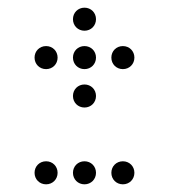

<svg xmlns="http://www.w3.org/2000/svg" viewBox="-20 -500 440 500"><path d="M200 -420C217 -420 230 -433 230 -450C230 -467 217 -480 200 -480C183 -480 170 -467 170 -450C170 -433 183 -420 200 -420ZM100 -320C117 -320 130 -333 130 -350C130 -367 117 -380 100 -380C83 -380 70 -367 70 -350C70 -333 83 -320 100 -320ZM200 -320C217 -320 230 -333 230 -350C230 -367 217 -380 200 -380C183 -380 170 -367 170 -350C170 -333 183 -320 200 -320ZM300 -320C317 -320 330 -333 330 -350C330 -367 317 -380 300 -380C283 -380 270 -367 270 -350C270 -333 283 -320 300 -320ZM200 -220C217 -220 230 -233 230 -250C230 -267 217 -280 200 -280C183 -280 170 -267 170 -250C170 -233 183 -220 200 -220ZM100 -20C117 -20 130 -33 130 -50C130 -67 117 -80 100 -80C83 -80 70 -67 70 -50C70 -33 83 -20 100 -20ZM200 -20C217 -20 230 -33 230 -50C230 -67 217 -80 200 -80C183 -80 170 -67 170 -50C170 -33 183 -20 200 -20ZM300 -20C317 -20 330 -33 330 -50C330 -67 317 -80 300 -80C283 -80 270 -67 270 -50C270 -33 283 -20 300 -20Z"/></svg>

Font: TINY 5x3 60
Style: Regular
Weight: 150
Designer: Jack Halten Fahnestock
Foundry: Velvetyne Type Foundry
Version: Version 1.002;hotconv 1.0.109;makeotfexe 2.5.65596